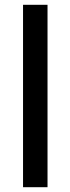

<svg xmlns="http://www.w3.org/2000/svg" viewBox="-20 -780 293 800"><path d="M178 0H76V-760H178Z"/></svg>

Font: Noto Sans Gurmukhi SemiCondensed Medium
Style: Regular
Weight: 500
Width: 4
Designer: Jelle Bosma - Monotype Design Team
Foundry: Monotype Imaging Inc.
Version: Version 2.004; ttfautohint (v1.8.4.7-5d5b)